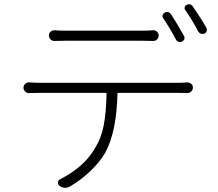

<svg xmlns="http://www.w3.org/2000/svg" viewBox="-20 -858 1040 914"><path d="M855.5 -687.5Q860.4 -680.7 857.4 -672.4Q854.5 -664.1 846.2 -660.2Q837.9 -656.2 829.6 -659.2Q821.3 -662.1 817.4 -669.9Q791 -720.7 756.8 -771.5Q752 -778.3 754.4 -786.1Q756.8 -793.9 763.7 -797.9Q770.5 -800.8 775.4 -800.8Q787.1 -800.8 794.9 -789.1Q827.1 -739.3 855.5 -687.5ZM651.4 -664.1H294.9Q265.6 -664.1 241.2 -663.1Q229.5 -662.1 221.2 -669.9Q212.9 -677.7 212.9 -689Q212.9 -700.2 221.2 -707.5Q229.5 -714.8 241.2 -713.9Q266.6 -711.9 293 -711.9H651.4Q681.6 -711.9 707 -713.9Q718.8 -714.8 727.1 -707.5Q735.4 -700.2 735.4 -689.5Q735.4 -677.7 727.1 -669.9Q718.8 -662.1 707 -663.1Q677.7 -664.1 651.4 -664.1ZM173.8 -463.9H828.1Q850.6 -463.9 871.1 -465.8Q881.8 -465.8 890.1 -459Q898.4 -452.1 898.4 -441.4Q898.4 -429.7 890.1 -422.4Q881.8 -415 871.1 -415Q846.7 -416 828.1 -416H543Q539.1 -416 539.1 -412.1Q535.2 -231.4 481.4 -131.8Q456.1 -87.9 411.6 -44.9Q367.2 -2 313.5 29.3Q301.8 36.1 291 36.1Q276.4 36.1 262.7 26.4Q254.9 19.5 255.9 9.8Q256.8 0 266.6 -4.9Q379.9 -62.5 431.6 -151.4Q462.9 -202.1 474.1 -263.2Q485.4 -324.2 487.3 -411.1Q487.3 -416 482.4 -416H173.8Q145.5 -416 119.1 -415Q108.4 -414.1 100.1 -421.9Q91.8 -429.7 91.8 -440.4Q91.8 -451.2 100.1 -459Q108.4 -466.8 119.1 -465.8Q148.4 -463.9 173.8 -463.9ZM862.3 -809.6Q858.4 -814.5 858.4 -819.3Q858.4 -821.3 859.4 -823.2Q861.3 -831.1 868.2 -835Q875 -837.9 879.9 -837.9Q891.6 -837.9 898.4 -826.2Q934.6 -774.4 962.9 -725.6Q964.8 -720.7 964.8 -715.8Q964.8 -712.9 963.9 -710Q961.9 -702.1 953.1 -698.2Q949.2 -696.3 944.3 -696.3Q940.4 -696.3 936.5 -697.3Q928.7 -700.2 923.8 -708Q894.5 -763.7 862.3 -809.6Z"/></svg>

Font: Gen Jyuu Gothic L Monospace Light
Style: Regular
Weight: 300
Designer: [Source Han Sans]
Ryoko NISHIZUKA  (kana & ideographs); Paul D. Hunt (Latin, Greek & Cyrillic); Wenlong ZHANG  (bopomofo
Version: Version 1.002.20150607